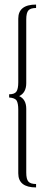

<svg xmlns="http://www.w3.org/2000/svg" viewBox="-20 -770 196 841"><path d="M138 51Q60 51 60 -11V-290Q60 -317 53 -329Q46 -341 20 -343V-357Q44 -357 52 -369Q60 -381 60 -410V-688Q60 -750 138 -750V-735Q114 -735 104.5 -724.5Q95 -714 95 -685V-406Q95 -364 64 -349Q95 -335 95 -293V-14Q95 15 104.5 25.5Q114 36 138 36Z"/></svg>

Font: Dorsa
Style: Regular
Weight: 400
Version: Version 1.002